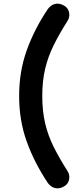

<svg xmlns="http://www.w3.org/2000/svg" viewBox="-20 -861 445 1054"><path d="M332 162Q307 177 282.5 171.5Q258 166 241 141Q168 31 126.5 -84.5Q85 -200 85 -334Q85 -468 126.5 -584Q168 -700 241 -809Q258 -834 282.5 -839.5Q307 -845 332 -830Q355 -817 359.5 -791.5Q364 -766 350 -745Q306 -676 275 -613.5Q244 -551 228 -484Q212 -417 212 -334Q212 -251 228 -183.5Q244 -116 275 -54Q306 8 350 77Q364 98 359.5 123.5Q355 149 332 162Z"/></svg>

Font: Zen Maru Gothic Black
Style: Regular
Weight: 900
Designer: Yoshimichi Ohira
Foundry: Positype
Version: Version 1.001